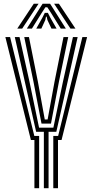

<svg xmlns="http://www.w3.org/2000/svg" viewBox="-20 -996 490 1016"><path d="M212.1 0V-298.5H171.3L111.2 -564.2L58.3 -800H83.3L135.9 -564.2L186.7 -320.3H262.5L313.2 -564.2L366 -800H390.9L338 -564.2L278 -298.5H237V0ZM162.1 0V-255.1H143.5L8.4 -800H33.4L161.6 -276.8H187.1V0ZM262 0V-276.8H287.7L415.9 -800H440.9L305.7 -255.1H286.9V0ZM199.6 -342 157 -564.2 108.3 -800H133.2L180.4 -564.2L216.9 -363.8H232L268.7 -564.2L316 -800H341L292 -564.2L249.7 -342ZM71.4 -844.8 158.6 -976.1H184L97.5 -844.8ZM122.1 -844.8 205.3 -976.1H245.2L328.4 -844.8H301.4L250.6 -926.6L230.3 -957.7H220.2L199.9 -926.5L149 -844.8ZM172 -844.8 205.1 -904 217 -927.8H233.5L245.5 -904L279.3 -844.8H252.3L231 -890.1L227 -907.7H223.4L219.7 -890.1L198.9 -844.8ZM352.9 -844.8 266.5 -976.1H291.8L379.1 -844.8Z"/></svg>

Font: Big Shoulders Inline Display SC Thin
Style: Regular
Weight: 100
Designer: Patric King
Foundry: XO Type Co
Version: Version 2.002